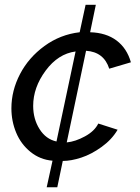

<svg xmlns="http://www.w3.org/2000/svg" viewBox="-20 -665 588 805"><path d="M175.8 120.1 200.2 8.8Q147.9 4.4 107.9 -28.1Q67.9 -60.5 47.9 -108.6Q27.8 -156.7 27.8 -210.9Q27.8 -285.2 64 -354.5Q100.1 -423.8 166.5 -472.2Q232.9 -520.5 314 -529.8L338.9 -645H381.8L357.9 -529.8Q425.3 -527.8 468.8 -495.1Q512.2 -462.4 528.8 -403.8L438 -377Q415.5 -447.3 340.8 -452.1L259.8 -67.9Q295.9 -71.3 336.2 -93.3Q376.5 -115.2 392.1 -147L473.1 -121.1Q449.2 -80.1 406.2 -49.1Q363.3 -18.1 320.8 -4.2Q278.3 9.8 243.2 9.8L220.2 120.1ZM216.8 -71.8 296.9 -449.2Q223.6 -439.5 171.4 -368.9Q119.1 -298.3 119.1 -221.2Q119.1 -166 145.8 -123.8Q172.4 -81.5 216.8 -71.8Z"/></svg>

Font: Rawline Medium
Style: Italic
Weight: 500
Italic angle: -12°
Designer: Matt McInerney, Pablo Impallari, Rodrigo Fuenzalida
Foundry: Matt McInerney, Pablo Impallari, Rodrigo Fuenzalida
Version: Version 4.020;PS 004.020;hotconv 1.0.88;makeotf.lib2.5.64775